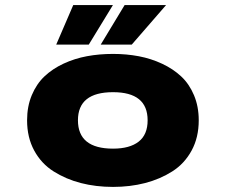

<svg xmlns="http://www.w3.org/2000/svg" viewBox="-20 -724 890 755"><path d="M201 -548.5 268 -704H424L329 -548.5ZM376 -548.5 470 -704H633L498 -548.5ZM424.5 11Q357 11 298 -4.2Q239 -19.5 190.8 -50Q142.5 -80.5 114.5 -132Q86.5 -183.5 86.5 -251Q86.5 -305.5 105 -349.8Q123.5 -394 155 -423.8Q186.5 -453.5 230 -473.8Q273.5 -494 322 -503Q370.5 -512 424.5 -512Q477.5 -512 526 -502.8Q574.5 -493.5 617.8 -473.2Q661 -453 692.8 -423.2Q724.5 -393.5 743 -349.2Q761.5 -305 761.5 -251Q761.5 -183.5 733.5 -132Q705.5 -80.5 657.5 -50Q609.5 -19.5 550.5 -4.2Q491.5 11 424.5 11ZM424.5 -139.5Q490 -139.5 525.2 -167Q560.5 -194.5 560.5 -251Q560.5 -361.5 424.5 -361.5Q286.5 -361.5 286.5 -251Q286.5 -139.5 424.5 -139.5Z"/></svg>

Font: League Mono Wide ExtraBold
Style: Regular
Weight: 800
Width: 8
Designer: Tyler Finck
Foundry: The League of Moveable Type / Tyler Finck
Version: Version 2.210